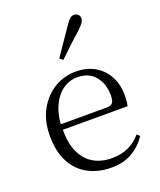

<svg xmlns="http://www.w3.org/2000/svg" viewBox="-150 -903 841 1011"><g transform="rotate(-20 270.5 -398.0)"><path d="M300 14Q228 14 171 -15.5Q114 -45 82 -105Q50 -165 50 -254Q50 -337 83.5 -398Q117 -459 172 -492.5Q227 -526 292 -526Q355 -526 400.5 -499Q446 -472 470 -426Q494 -380 494 -321Q494 -285 488 -261H125Q125 -184 149 -133Q174 -81 217.5 -56.5Q261 -32 318 -32Q371 -32 411 -50.5Q451 -69 482 -105L497 -91Q464 -42 415.5 -14Q367 14 300 14ZM125 -292H383Q408 -292 416.5 -305Q425 -318 425 -346Q425 -410 390 -452.5Q355 -495 290 -495Q244 -495 206.5 -467Q169 -439 147 -388Q129 -346 125 -292ZM236 -620Q262 -658 287 -695Q312 -732 337 -768Q352 -791 363 -800.5Q374 -810 387 -810Q399 -810 408.5 -802Q418 -794 418 -779Q418 -768 409 -755Q400 -742 379 -722Q349 -696 317.5 -666.5Q286 -637 254 -606Z"/></g></svg>

Font: Early Summer Mincho Light
Style: Regular
Weight: 300
Designer: GuiWonder
Version: Version 1.002